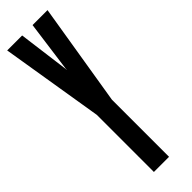

<svg xmlns="http://www.w3.org/2000/svg" viewBox="-255 -739 744 744"><g transform="rotate(-45 116.5 -367.5)"><path d="M67 0H150V-313L219 -735H137L108.5 -525V-520H107.5V-525L80 -735H-2L67 -313Z"/></g></svg>

Font: League Gothic Condensed
Style: Regular
Weight: 400
Width: 3
Designer: The League of Moveable Type
Version: Version 1.600; ttfautohint (v1.8.3)